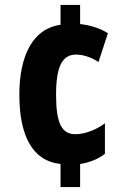

<svg xmlns="http://www.w3.org/2000/svg" viewBox="-20 -744 521 774"><path d="M303 -647V-724H224V-644C112 -629 58 -519 58 -362C58 -200 109 -95 224 -83V10H303V-83C339 -88 377 -103 403 -124V-247C367 -220 321 -203 284 -203C229 -203 206 -247 206 -362C206 -480 233 -524 287 -524C313 -524 347 -514 377 -494L415 -610C383 -631 340 -643 303 -647Z"/></svg>

Font: Noto Sans Myanmar ExtraCondensed ExtraBold
Style: Regular
Weight: 800
Width: 2
Designer: Monotype Design Team
Foundry: Monotype Imaging Inc.
Version: Version 2.107